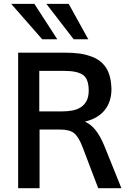

<svg xmlns="http://www.w3.org/2000/svg" viewBox="-20 -987 710 1007"><path d="M366.2 -781.2 223.1 -966.8H340.3L442.9 -781.2ZM201.2 -781.2 38.6 -966.8H160.2L280.3 -781.2ZM186 -402.8H306.6Q335.4 -402.8 360.6 -407.7Q385.7 -412.6 404.5 -425Q423.3 -437.5 434.3 -458.5Q445.3 -479.5 445.3 -511.7Q445.3 -572.8 415.5 -593.8Q385.7 -615.2 317.9 -615.2H186ZM75.2 0V-710.9H316.9Q361.3 -710.9 396 -706.3Q430.7 -701.7 463.4 -689Q511.2 -670.9 537.1 -630.4Q563 -589.8 564.5 -518.6Q564.5 -487.3 555.9 -460Q547.4 -432.6 530 -410.6Q512.7 -388.7 486.6 -373Q460.4 -357.4 425.3 -349.1Q458 -334.5 481.9 -303.7Q505.9 -272.9 526.4 -224.1L616.7 0H495.1L414.6 -211.4Q393.6 -268.1 369.1 -288.1Q346.2 -307.6 293.5 -307.6H187.5V0Z"/></svg>

Font: Ride Light
Style: Bold
Weight: 600
Version: Version 3.000